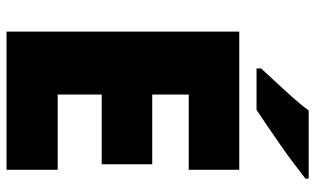

<svg xmlns="http://www.w3.org/2000/svg" viewBox="-209 -758 967 589"><g transform="rotate(90 274.5 -463.5)"><path d="M501 0H77V-714H501V-559H270V-447H484V-292H270V-157H501ZM528 -917Q510 -903 483 -882.5Q456 -862 425 -840.5Q394 -819 365.5 -799.5Q337 -780 317 -767H190V-781Q207 -800 231 -825.5Q255 -851 279 -878Q303 -905 319 -927H528Z"/></g></svg>

Font: Noto Sans Hebrew Thin Black
Style: Regular
Weight: 900
Version: Version 3.001